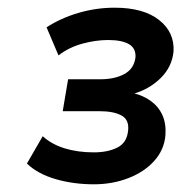

<svg xmlns="http://www.w3.org/2000/svg" viewBox="-20 -730 480 499"><path d="M224 -251Q171 -251 124.5 -264.5Q78 -278 50 -305L91 -376Q114 -355 148 -344.5Q182 -334 224 -334Q260 -334 285 -346.5Q310 -359 313 -391Q316 -419 295.5 -430Q275 -441 239 -441H143L157 -524H241Q278 -524 303 -537.5Q328 -551 332 -580Q334 -604 315.5 -615Q297 -626 261 -626Q229 -626 194 -616.5Q159 -607 132 -586L101 -659Q138 -683 184 -696.5Q230 -710 278 -710Q353 -710 393.5 -678Q434 -646 431 -596Q427 -556 397.5 -527Q368 -498 326 -486V-488Q352 -482 372 -467.5Q392 -453 402 -431Q412 -409 410 -379Q407 -341 381 -312Q355 -283 313.5 -267Q272 -251 224 -251Z"/></svg>

Font: Nunito Sans 9pt
Style: Bold Italic
Weight: 700
Italic angle: -9°
Version: Version 3.101;gftools[0.9.27]